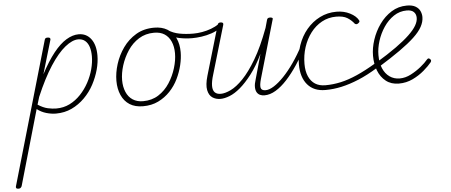

<svg xmlns="http://www.w3.org/2000/svg" viewBox="-160 -670 3139 1336"><g transform="rotate(-5 1409.5 -2.0)"><path d="M-82 515Q-94 515 -97.5 509Q-101 503 -98 496L190 -500Q192 -508 196.5 -511.5Q201 -515 211 -515Q221 -515 226 -511.5Q231 -508 230 -500L160 -263Q207 -352 252 -408.5Q297 -465 341.5 -492Q386 -519 428 -519Q482 -519 514 -477Q546 -435 546 -361Q546 -314 532 -262.5Q518 -211 491.5 -161Q465 -111 424.5 -70.5Q384 -30 334 -6.5Q284 17 224 17Q192 17 157 7Q122 -3 92 -26L-59 500Q-63 507 -67.5 511Q-72 515 -82 515ZM101 -56Q138 -32 170 -25Q202 -18 229 -18Q280 -18 322.5 -39Q365 -60 399.5 -96.5Q434 -133 458 -177.5Q482 -222 494.5 -269Q507 -316 507 -359Q507 -396 498 -424Q489 -452 470 -468Q451 -484 422 -484Q381 -484 330 -443Q279 -402 225 -319Q171 -236 117 -109Z M832 19Q776 19 738.5 -5Q701 -29 681.5 -73Q662 -117 662 -173Q662 -229 681 -289.5Q700 -350 737 -402Q774 -454 828.5 -486.5Q883 -519 956 -519Q1009 -519 1047 -496.5Q1085 -474 1105 -432Q1125 -390 1125 -334Q1125 -291 1113.5 -243Q1102 -195 1079.5 -148.5Q1057 -102 1021.5 -64.5Q986 -27 939 -4Q892 19 832 19ZM835 -16Q897 -16 943.5 -46Q990 -76 1021 -124Q1052 -172 1068.5 -226.5Q1085 -281 1085 -329Q1085 -376 1069.5 -411Q1054 -446 1025 -465Q996 -484 952 -484Q892 -484 845.5 -455Q799 -426 767.5 -378.5Q736 -331 719 -277Q702 -223 702 -174Q702 -128 717.5 -91.5Q733 -55 763 -35.5Q793 -16 835 -16Z M1213 -423Q1168 -423 1122 -432.5Q1076 -442 1031 -470Q1026 -474 1025.5 -479Q1025 -484 1028.5 -489Q1032 -494 1037.5 -495.5Q1043 -497 1049 -494Q1083 -471 1128 -462.5Q1173 -454 1225 -454Q1253 -454 1285.5 -459.5Q1318 -465 1349 -476.5Q1380 -488 1402 -504Q1408 -510 1413 -509Q1418 -508 1420.5 -502.5Q1423 -497 1421.5 -490Q1420 -483 1413 -478Q1386 -457 1350.5 -445Q1315 -433 1279 -428Q1243 -423 1213 -423Z M1373 15Q1341 15 1317 -1Q1293 -17 1285.5 -54Q1278 -91 1296 -153L1398 -500Q1401 -508 1405 -511.5Q1409 -515 1420 -515Q1429 -515 1434 -511Q1439 -507 1437 -498L1337 -159Q1322 -111 1322 -80Q1322 -49 1336.5 -34.5Q1351 -20 1378 -20Q1408 -20 1448.5 -39.5Q1489 -59 1535 -106.5Q1581 -154 1630.5 -237.5Q1680 -321 1728 -450L1743 -504Q1745 -512 1750 -515.5Q1755 -519 1765 -519Q1774 -519 1780 -515.5Q1786 -512 1782 -503L1665 -99Q1653 -57 1657.5 -37.5Q1662 -18 1691 -18Q1699 -18 1702.5 -12.5Q1706 -7 1704.5 -0.5Q1703 6 1697 11.5Q1691 17 1681 17Q1662 17 1648.5 10.5Q1635 4 1627 -9.5Q1619 -23 1618.5 -45.5Q1618 -68 1628 -98L1677 -273Q1637 -190 1594.5 -135Q1552 -80 1512.5 -46.5Q1473 -13 1437 1Q1401 15 1373 15Z M1680 17Q1671 17 1667.5 11.5Q1664 6 1665.5 -0.5Q1667 -7 1673.5 -12.5Q1680 -18 1692 -18Q1717 -18 1750 -39Q1783 -60 1819.5 -98Q1856 -136 1893 -189Q1930 -242 1963 -305Q1966 -312 1972 -312Q1978 -312 1982.5 -307Q1987 -302 1984 -295Q1953 -230 1915.5 -173.5Q1878 -117 1838.5 -74Q1799 -31 1759 -7Q1719 17 1680 17Z M2105 17Q2025 17 1981 -34.5Q1937 -86 1937 -176Q1937 -246 1958.5 -308.5Q1980 -371 2019.5 -418Q2059 -465 2112.5 -492Q2166 -519 2229 -519Q2281 -519 2323 -497.5Q2365 -476 2381 -446Q2383 -442 2383 -437.5Q2383 -433 2374 -426Q2365 -419 2358.5 -420.5Q2352 -422 2349 -425Q2329 -451 2301 -468Q2273 -485 2224 -485Q2169 -485 2123.5 -460Q2078 -435 2045 -391.5Q2012 -348 1994 -292.5Q1976 -237 1976 -176Q1976 -125 1992 -89Q2008 -53 2037 -34.5Q2066 -16 2108 -16Q2117 -16 2122 -11Q2127 -6 2126 0.5Q2125 7 2120 12Q2115 17 2105 17Z M2107 17Q2098 17 2093.5 12Q2089 7 2089 0.5Q2089 -6 2094.5 -11Q2100 -16 2110 -16Q2163 -16 2217 -28Q2271 -40 2332 -67Q2393 -94 2465 -137Q2471 -141 2476 -138.5Q2481 -136 2484 -130Q2487 -124 2485.5 -117.5Q2484 -111 2477 -106Q2404 -61 2340 -34.5Q2276 -8 2219 4.5Q2162 17 2107 17Z M2619 17Q2565 17 2528.5 -12Q2492 -41 2474 -88Q2456 -135 2456 -191Q2456 -245 2475 -302.5Q2494 -360 2529 -409Q2564 -458 2612.5 -488.5Q2661 -519 2721 -519Q2759 -519 2781.5 -505.5Q2804 -492 2813 -471.5Q2822 -451 2822 -430Q2822 -397 2803.5 -363Q2785 -329 2745 -291.5Q2705 -254 2642 -209.5Q2579 -165 2490 -110L2474 -141Q2560 -193 2618.5 -235Q2677 -277 2713 -311.5Q2749 -346 2765.5 -374.5Q2782 -403 2782 -428Q2782 -454 2766 -469.5Q2750 -485 2717 -485Q2667 -485 2626 -457.5Q2585 -430 2555.5 -386Q2526 -342 2510 -291Q2494 -240 2494 -193Q2494 -139 2510.5 -100Q2527 -61 2557.5 -39.5Q2588 -18 2628 -18Q2668 -18 2707 -38.5Q2746 -59 2778 -85Q2810 -111 2827 -132Q2833 -139 2838.5 -139.5Q2844 -140 2848 -135Q2854 -131 2855.5 -125.5Q2857 -120 2852 -112Q2832 -87 2796.5 -56.5Q2761 -26 2716 -4.5Q2671 17 2619 17Z"/></g></svg>

Font: Playwrite AU QLD Thin
Style: Regular
Weight: 250
Designer: Veronika Burian, José Scaglione
Foundry: TypeTogether
Version: Version 1.002